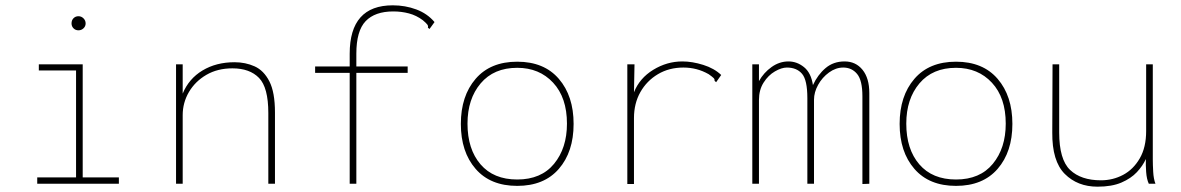

<svg xmlns="http://www.w3.org/2000/svg" viewBox="-20 -691 4440 722"><path d="M120 0V-24H266V-426H126V-449H291V-24H427V0ZM275 -577Q264 -577 256.5 -584.5Q249 -592 249 -603Q249 -615 256.5 -622.5Q264 -630 275 -630Q286 -630 294 -622Q302 -614 302 -603Q302 -592 294 -584.5Q286 -577 275 -577Z M642 0V-449H667V-339Q690 -395 741.5 -426Q793 -457 862 -457Q903 -457 937.5 -441.5Q972 -426 993 -385Q1014 -344 1014 -268V0H989V-266Q989 -362 954 -398Q919 -434 854 -434Q798 -434 756 -409.5Q714 -385 690.5 -345Q667 -305 667 -258V0Z M1295 -417H1165V-441H1295V-489Q1295 -671 1457 -671Q1504 -671 1545.5 -655.5Q1587 -640 1614 -608L1601 -590L1595 -582L1589 -587Q1591 -593 1587 -598.5Q1583 -604 1570 -615Q1546 -633 1518 -640.5Q1490 -648 1459 -648Q1390 -648 1355 -611.5Q1320 -575 1320 -489V-441H1513V-417H1320V0H1295Z M1925 8Q1824 8 1768.5 -56Q1713 -120 1713 -225Q1713 -330 1768.5 -394.5Q1824 -459 1925 -459Q2026 -459 2081.5 -394.5Q2137 -330 2137 -225Q2137 -120 2081.5 -56Q2026 8 1925 8ZM1925 -16Q2015 -16 2063.5 -75Q2112 -134 2112 -226Q2112 -324 2060 -380Q2008 -436 1925 -436Q1837 -436 1787.5 -377.5Q1738 -319 1738 -226Q1738 -130 1787 -73Q1836 -16 1925 -16Z M2339 -449H2366L2364 -344Q2385 -397 2436.5 -428.5Q2488 -460 2546 -460Q2583 -460 2624.5 -447Q2666 -434 2692 -409L2678 -389L2673 -382L2667 -387Q2668 -393 2663.5 -397.5Q2659 -402 2645 -412Q2622 -425 2598.5 -431Q2575 -437 2550 -437Q2496 -437 2454 -412Q2412 -387 2388 -344.5Q2364 -302 2364 -247V1H2339Z M2809 0V-449H2834V-386Q2852 -418 2881.5 -439Q2911 -460 2945 -460Q2977 -460 3003.5 -438.5Q3030 -417 3037 -371Q3055 -410 3084.5 -435Q3114 -460 3156 -460Q3198 -460 3223.5 -428.5Q3249 -397 3249 -341V0L3223 1V-329Q3223 -389 3203 -413Q3183 -437 3151 -437Q3123 -437 3097.5 -418.5Q3072 -400 3056.5 -372Q3041 -344 3041 -316V0H3016V-322Q3016 -390 2996 -413.5Q2976 -437 2939 -437Q2919 -437 2894 -422.5Q2869 -408 2851.5 -380.5Q2834 -353 2834 -315V0Z M3575 8Q3474 8 3418.5 -56Q3363 -120 3363 -225Q3363 -330 3418.5 -394.5Q3474 -459 3575 -459Q3676 -459 3731.5 -394.5Q3787 -330 3787 -225Q3787 -120 3731.5 -56Q3676 8 3575 8ZM3575 -16Q3665 -16 3713.5 -75Q3762 -134 3762 -226Q3762 -324 3710 -380Q3658 -436 3575 -436Q3487 -436 3437.5 -377.5Q3388 -319 3388 -226Q3388 -130 3437 -73Q3486 -16 3575 -16Z M4107 11Q4032 11 3984 -37Q3936 -85 3937 -193L3938 -449H3963V-193Q3963 -91 4004 -52Q4045 -13 4120 -13Q4165 -13 4203.5 -33.5Q4242 -54 4266 -95.5Q4290 -137 4290 -198V-449H4315V-91Q4315 -72 4316.5 -45Q4318 -18 4325 0H4300Q4292 -17 4290 -44.5Q4288 -72 4289 -93Q4277 -67 4255 -43.5Q4233 -20 4197 -4.5Q4161 11 4107 11Z"/></svg>

Font: Inconsolata SemiExpanded ExtraLight
Style: Regular
Weight: 200
Width: 6
Monospace: yes
Designer: Raph Levien, Cyreal, Brenton Simpson
Foundry: Raph Levien, Cyreal, Google
Version: Version 3.001; ttfautohint (v1.8.2.53-6de2)